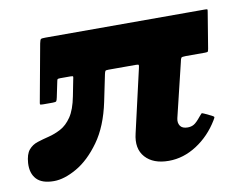

<svg xmlns="http://www.w3.org/2000/svg" viewBox="-86 -541 825 632"><g transform="rotate(-10 327.0 -225.0)"><path d="M641.5 -450 622 -331.5Q620.5 -323.5 619.2 -321.8Q618 -320 609.5 -320H545.5Q532.5 -320 530.2 -317.2Q528 -314.5 525.5 -301.5L482.5 -123.5Q479 -108.5 486 -98Q493 -87.5 511 -87.5Q523 -87.5 532 -92.8Q541 -98 555.5 -116Q561 -123 563.2 -124.8Q565.5 -126.5 573 -122.5L595 -112Q602 -108.5 603 -106.5Q604 -104.5 598.5 -96Q569.5 -48 524.8 -19Q480 10 431 10Q379 10 352.8 -19.2Q326.5 -48.5 338.5 -98L386.5 -307.5Q388.5 -316 387.8 -318Q387 -320 378.5 -320H287.5Q278.5 -320 276.8 -318.2Q275 -316.5 273 -307.5L254.5 -218Q238 -139 201.8 -88.5Q165.5 -38 123.5 -14Q81.5 10 47 10Q7 10 -11 -9.5Q-29 -29 -27 -63Q-25 -92.5 -13.2 -106.5Q-1.5 -120.5 16.5 -126.2Q34.5 -132 55 -137Q75.5 -142 95.8 -152.8Q116 -163.5 132 -187Q148 -210.5 156.5 -254.5L167 -308Q169 -316 168.5 -318Q168 -320 159.5 -320H125.5Q117.5 -320 116.2 -317.8Q115 -315.5 113.5 -307.5L103.5 -259.5Q101.5 -250 99.5 -247.5Q97.5 -245 87.5 -245H55.5Q46 -245 45.2 -246.8Q44.5 -248.5 46.5 -258L80.5 -444Q83 -456.5 85.8 -458.2Q88.5 -460 101 -460H633Q641 -460 642 -459Q643 -458 641.5 -450Z"/></g></svg>

Font: Besley*
Style: Bold Italic
Weight: 700
Italic angle: -13°
Designer: Owen Earl
Foundry: indestructible type*
Version: Version 2.000; ttfautohint (v1.8.3)